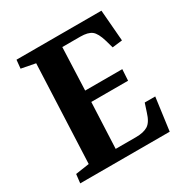

<svg xmlns="http://www.w3.org/2000/svg" viewBox="-163 -845 948 981"><g transform="rotate(-30 311.0 -355.0)"><path d="M144 -644 61 -660 66 -710H567L582 -526L523 -519L510 -565Q495 -616 473.5 -632.5Q452 -649 407 -649H301L291 -398H510L506 -332H289L277 -62H397Q442 -62 467.5 -78Q493 -94 508 -144L524 -193H586L560 0H32L38 -52L119 -64Z"/></g></svg>

Font: Literata 36pt
Style: Bold Italic
Weight: 700
Italic angle: -2°
Designer: Latin by Veronika Burian and Jose Scaglione. Greek by Irene Vlachou. Cyrillic by Vera Evstafieva
Foundry: TypeTogether
Version: Version 3.002